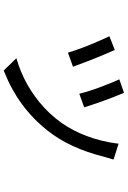

<svg xmlns="http://www.w3.org/2000/svg" viewBox="154 -770 691 1040"><g transform="rotate(90 500.0 -250.5)"><path d="M483.4 -576.2Q528.3 -467.8 559.6 -368.2Q560.5 -363.3 561.5 -360.4L488.3 -334Q471.7 -405.3 421.9 -524.4Q415 -541 410.2 -550.8ZM758.8 -546.9 844.7 -519.5Q840.8 -506.8 835 -486.3Q831.1 -474.6 830.1 -469.7Q783.2 -281.2 688.5 -163.1Q564.5 -4.9 370.1 72.3Q366.2 74.2 362.3 75.2L295.9 6.8Q448.2 -37.1 565.4 -145.5Q596.7 -174.8 621.1 -205.1Q717.8 -323.2 751 -495.1Q755.9 -521.5 758.8 -546.9ZM251 -526.4Q295.9 -426.8 341.8 -299.8L265.6 -272.5Q243.2 -350.6 190.4 -467.8Q181.6 -487.3 176.8 -497.1Z"/></g></svg>

Font: Taipei Sans TC Beta
Style: Regular
Weight: 400
Designer: JT Foundry
Foundry: JT Foundry
Version: Version 1.000